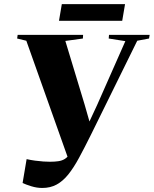

<svg xmlns="http://www.w3.org/2000/svg" viewBox="-20 -916 762 952"><path d="M189.5 16Q162.5 16 135.2 7.5Q108 -1 92 -8.5L112 -127Q131.5 -122.5 153.5 -119.5Q175.5 -116.5 195.2 -115.2Q215 -114 227.5 -114Q252 -114 270 -116.8Q288 -119.5 301.8 -128.2Q315.5 -137 327.8 -155Q340 -173 353.5 -204L326.5 -106L110.5 -714L65 -725L67.5 -743H392L391 -725L304 -713L400 -396L433 -280.5L386 -233L460.5 -393L601.5 -712L519 -725L520.5 -743H722L719 -725L660.5 -714L431 -248Q399 -183.5 372.2 -134Q345.5 -84.5 318.8 -51.2Q292 -18 261 -1Q230 16 189.5 16ZM286.5 -895.5H600L586 -813H272.5Z"/></svg>

Font: Merriweather 144pt Black
Style: Italic
Weight: 900
Italic angle: -7.8°
Version: Version 2.101